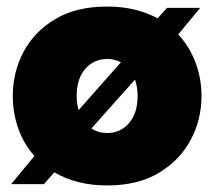

<svg xmlns="http://www.w3.org/2000/svg" viewBox="-20 -556 654 586"><path d="M14 6 85 -80Q52 -117 35.5 -164.5Q19 -212 19 -263Q19 -336 52 -398Q85 -460 149 -498Q213 -536 307 -536Q353 -536 391.5 -526.5Q430 -517 461 -500L490 -532H591L524 -451Q559 -413 577 -364.5Q595 -316 595 -263Q595 -191 562 -129Q529 -67 465 -28.5Q401 10 307 10Q259 10 218.5 -0.5Q178 -11 146 -30L114 6ZM214 -263Q214 -240 220 -220L349 -366Q330 -376 307 -376Q267 -376 240.5 -346Q214 -316 214 -263ZM307 -150Q348 -150 374 -180.5Q400 -211 400 -263Q400 -291 392 -313L259 -164Q280 -150 307 -150Z"/></svg>

Font: Raleway Black
Style: Regular
Weight: 900
Designer: Matt McInerney, Pablo Impallari, Rodrigo Fuenzalida
Foundry: Matt McInerney, Pablo Impallari, Rodrigo Fuenzalida
Version: Version 4.026